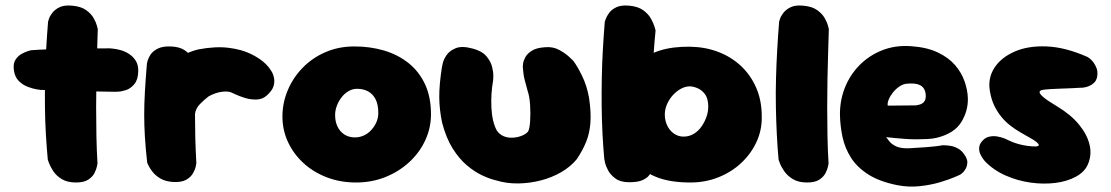

<svg xmlns="http://www.w3.org/2000/svg" viewBox="-20 -671 4091 707"><path d="M260 1Q228 1 207.5 -11.5Q187 -24 176 -41Q165 -58 160.5 -70.5Q156 -83 156 -83Q152 -126 149 -175.5Q146 -225 145.5 -277.5Q145 -330 146 -383.5Q147 -437 150 -489.5Q153 -542 157 -591Q157 -591 160 -601Q163 -611 172.5 -623.5Q182 -636 199.5 -644.5Q217 -653 247 -650Q279 -647 297.5 -633.5Q316 -620 325 -604Q334 -588 337 -576Q340 -564 340 -564Q339 -526 337.5 -479.5Q336 -433 335 -382Q334 -331 334 -277.5Q334 -224 335 -171Q336 -118 339 -69Q339 -69 337 -58.5Q335 -48 328 -34Q321 -20 305 -9.5Q289 1 260 1ZM403 -333Q324 -334 254 -336.5Q184 -339 129 -340Q129 -340 115.5 -342Q102 -344 83 -351Q64 -358 49 -373Q34 -388 31 -414Q28 -437 37 -451Q46 -465 59.5 -472.5Q73 -480 83.5 -483Q94 -486 94 -486Q102 -487 124 -488Q146 -489 177 -490Q208 -491 244 -491.5Q280 -492 316 -492.5Q352 -493 384 -493Q384 -493 395 -492Q406 -491 422 -487Q438 -483 453.5 -473.5Q469 -464 479.5 -448Q490 -432 489 -407Q488 -377 474.5 -361Q461 -345 444.5 -339.5Q428 -334 415.5 -333.5Q403 -333 403 -333Z M603 -40Q578 -38 564.5 -54.5Q551 -71 545.5 -93.5Q540 -116 539 -133.5Q538 -151 538 -151Q530 -184 527.5 -203Q525 -222 526 -232.5Q527 -243 528.5 -250Q530 -257 530 -266Q534 -325 559 -371.5Q584 -418 624 -448Q664 -478 710 -489Q773 -501 821.5 -495Q870 -489 904.5 -472Q939 -455 959 -435Q959 -435 965 -428.5Q971 -422 978.5 -410.5Q986 -399 989 -384Q992 -369 987 -353Q982 -337 963 -320Q947 -305 924.5 -304.5Q902 -304 881.5 -310.5Q861 -317 847 -323.5Q833 -330 833 -330Q821 -336 797 -333Q773 -330 748 -316Q731 -303 716 -287.5Q701 -272 698 -252Q696 -231 694 -212Q692 -193 691 -175Q690 -157 690 -137Q690 -117 691 -93Q691 -93 684 -81Q677 -69 658 -56.5Q639 -44 603 -40ZM616 -1Q589 -3 571 -13.5Q553 -24 542 -38Q531 -52 526.5 -62Q522 -72 522 -72Q516 -126 513.5 -168Q511 -210 511 -248.5Q511 -287 513.5 -332Q516 -377 521 -437Q521 -437 523.5 -447Q526 -457 534 -469.5Q542 -482 560 -491.5Q578 -501 608 -500Q641 -499 660 -486Q679 -473 688.5 -456.5Q698 -440 701 -427.5Q704 -415 704 -415Q701 -367 699.5 -328Q698 -289 698 -251Q698 -213 699 -169.5Q700 -126 703 -70Q703 -70 701 -59Q699 -48 691 -33.5Q683 -19 665.5 -9Q648 1 616 -1Z M1291 1Q1233 1 1183.5 -18Q1134 -37 1097.5 -70.5Q1061 -104 1040.5 -148Q1020 -192 1020 -242Q1020 -292 1039.5 -338.5Q1059 -385 1094.5 -421.5Q1130 -458 1178.5 -479Q1227 -500 1285 -500Q1343 -500 1394 -485Q1445 -470 1484 -439Q1523 -408 1545 -361Q1567 -314 1567 -250Q1567 -200 1546 -154.5Q1525 -109 1487 -74Q1449 -39 1399 -19Q1349 1 1291 1ZM1287 -165Q1304 -165 1319.5 -172Q1335 -179 1347 -192Q1359 -205 1366 -221Q1373 -237 1373 -255Q1373 -286 1363 -305.5Q1353 -325 1335.5 -334.5Q1318 -344 1295 -344Q1278 -344 1263.5 -335.5Q1249 -327 1238 -313Q1227 -299 1220.5 -282Q1214 -265 1214 -247Q1214 -223 1223 -204.5Q1232 -186 1248.5 -175.5Q1265 -165 1287 -165Z M1806 -7Q1784 -12 1756 -25Q1728 -38 1699.5 -62Q1671 -86 1647 -124Q1623 -162 1608 -219Q1598 -267 1597.5 -312Q1597 -357 1607 -422Q1607 -422 1610 -436.5Q1613 -451 1624 -467.5Q1635 -484 1658 -493.5Q1681 -503 1721 -492Q1755 -483 1771 -464Q1787 -445 1792 -425Q1797 -405 1796.5 -390.5Q1796 -376 1796 -376Q1787 -326 1789.5 -274.5Q1792 -223 1809 -191Q1819 -176 1834.5 -169.5Q1850 -163 1868 -164Q1886 -165 1901 -171Q1916 -177 1924 -186Q1930 -195 1932 -223.5Q1934 -252 1932 -284Q1930 -316 1923 -336Q1917 -358 1913 -373Q1909 -388 1907.5 -400.5Q1906 -413 1905 -426Q1905 -426 1906 -436Q1907 -446 1914 -459.5Q1921 -473 1938 -484Q1955 -495 1986 -497Q2016 -500 2039.5 -487Q2063 -474 2077 -460.5Q2091 -447 2091 -447Q2105 -429 2123 -392.5Q2141 -356 2149 -311Q2157 -257 2154 -218.5Q2151 -180 2138.5 -149Q2126 -118 2104 -85Q2081 -57 2046.5 -37Q2012 -17 1971 -6.5Q1930 4 1887.5 4.5Q1845 5 1806 -7Z M2522 1Q2446 1 2396 -19.5Q2346 -40 2318.5 -75Q2291 -110 2279.5 -155Q2268 -200 2268 -250Q2268 -314 2283.5 -361.5Q2299 -409 2330.5 -439.5Q2362 -470 2410 -485Q2458 -500 2522 -499Q2577 -498 2624.5 -480Q2672 -462 2708 -428.5Q2744 -395 2764.5 -348Q2785 -301 2785 -242Q2786 -192 2765.5 -148Q2745 -104 2709 -70.5Q2673 -37 2625 -18Q2577 1 2522 1ZM2297 0Q2265 0 2246.5 -13.5Q2228 -27 2219 -44Q2210 -61 2207.5 -74Q2205 -87 2205 -87Q2201 -131 2198.5 -179.5Q2196 -228 2195.5 -280Q2195 -332 2196 -385Q2197 -438 2200 -490Q2203 -542 2207 -591Q2207 -591 2210.5 -601Q2214 -611 2223 -623.5Q2232 -636 2250 -644.5Q2268 -653 2298 -650Q2330 -647 2349 -633Q2368 -619 2377.5 -601.5Q2387 -584 2390.5 -571.5Q2394 -559 2394 -559Q2390 -519 2386.5 -468.5Q2383 -418 2379.5 -362.5Q2376 -307 2374 -249.5Q2372 -192 2372 -136.5Q2372 -81 2375 -32Q2375 -32 2369 -24Q2363 -16 2346.5 -8Q2330 0 2297 0ZM2497 -168Q2517 -168 2533.5 -177.5Q2550 -187 2562 -203.5Q2574 -220 2581 -239.5Q2588 -259 2588 -278Q2588 -308 2576 -324Q2564 -340 2548 -346.5Q2532 -353 2520 -353Q2504 -353 2488 -344.5Q2472 -336 2458.5 -321.5Q2445 -307 2436.5 -288Q2428 -269 2428 -249Q2428 -228 2436.5 -209.5Q2445 -191 2461 -179.5Q2477 -168 2497 -168Z M2952 1Q2920 1 2899.5 -11.5Q2879 -24 2867.5 -41Q2856 -58 2851.5 -70.5Q2847 -83 2847 -83Q2843 -126 2840.5 -175.5Q2838 -225 2837 -277.5Q2836 -330 2837.5 -383.5Q2839 -437 2842 -489.5Q2845 -542 2849 -591Q2849 -591 2852 -601Q2855 -611 2864.5 -623.5Q2874 -636 2891.5 -644.5Q2909 -653 2939 -650Q2971 -647 2989.5 -633.5Q3008 -620 3017 -604Q3026 -588 3029 -576Q3032 -564 3032 -564Q3031 -526 3029.5 -479.5Q3028 -433 3027 -382Q3026 -331 3026 -277.5Q3026 -224 3027 -171Q3028 -118 3031 -69Q3031 -69 3029 -58.5Q3027 -48 3020 -34Q3013 -20 2997 -9.5Q2981 1 2952 1Z M3285 11Q3219 -2 3177.5 -28.5Q3136 -55 3113.5 -90.5Q3091 -126 3082.5 -166Q3074 -206 3073 -246Q3072 -299 3090.5 -346.5Q3109 -394 3144 -430Q3179 -466 3227.5 -485.5Q3276 -505 3334 -501Q3393 -497 3433 -478Q3473 -459 3497 -431Q3521 -403 3532 -371Q3543 -339 3544 -309Q3545 -262 3519.5 -221Q3494 -180 3431 -164Q3415 -160 3395 -159Q3375 -158 3354 -158Q3333 -158 3313 -159.5Q3293 -161 3277.5 -162.5Q3262 -164 3252.5 -165Q3243 -166 3243 -166Q3247 -161 3255 -150.5Q3263 -140 3280 -132Q3297 -124 3327 -125Q3366 -127 3390 -129Q3414 -131 3427 -132.5Q3440 -134 3444.5 -135Q3449 -136 3449 -136Q3449 -136 3457.5 -136Q3466 -136 3479.5 -134Q3493 -132 3507 -124.5Q3521 -117 3531 -102Q3543 -85 3542 -71.5Q3541 -58 3535 -48Q3529 -38 3522.5 -33Q3516 -28 3516 -28Q3516 -28 3495.5 -19Q3475 -10 3441.5 0Q3408 10 3367 14.5Q3326 19 3285 11ZM3249 -282 3352 -283Q3352 -283 3355.5 -283.5Q3359 -284 3365 -285.5Q3371 -287 3376.5 -290.5Q3382 -294 3385.5 -300.5Q3389 -307 3389 -317Q3389 -333 3382.5 -344Q3376 -355 3361.5 -360Q3347 -365 3321 -363Q3306 -362 3292.5 -353Q3279 -344 3268.5 -331Q3258 -318 3252.5 -304.5Q3247 -291 3249 -282Z M3763 -134Q3805 -128 3805 -137Q3805 -146 3770 -165Q3754 -174 3736 -184.5Q3718 -195 3700.5 -208.5Q3683 -222 3668 -240Q3653 -258 3641.5 -281.5Q3630 -305 3625 -336Q3617 -383 3641.5 -421Q3666 -459 3716 -481Q3766 -503 3835 -500Q3904 -497 3985 -461Q3985 -461 3991.5 -456.5Q3998 -452 4005.5 -442.5Q4013 -433 4018 -419.5Q4023 -406 4020 -388Q4017 -374 4008.5 -366Q4000 -358 3990 -354Q3980 -350 3972.5 -349Q3965 -348 3965 -348Q3965 -348 3961 -348Q3957 -348 3950 -347.5Q3943 -347 3932.5 -346.5Q3922 -346 3909.5 -345.5Q3897 -345 3882 -344.5Q3867 -344 3850 -343Q3831 -342 3819.5 -340Q3808 -338 3808 -331.5Q3808 -325 3823 -312.5Q3838 -300 3873 -279Q3923 -249 3953 -212.5Q3983 -176 3992 -138.5Q4001 -101 3986 -66Q3974 -38 3942 -20.5Q3910 -3 3866.5 2.5Q3823 8 3775.5 1.5Q3728 -5 3683.5 -24.5Q3639 -44 3607 -77Q3607 -77 3601.5 -84Q3596 -91 3590.5 -102Q3585 -113 3585.5 -126.5Q3586 -140 3598 -153Q3609 -165 3623.5 -168Q3638 -171 3652 -168.5Q3666 -166 3675 -162.5Q3684 -159 3684 -159Q3684 -159 3690 -156Q3696 -153 3707 -148.5Q3718 -144 3732.5 -140Q3747 -136 3763 -134Z"/></svg>

Font: Sour Gummy Black
Style: Regular
Weight: 900
Version: Version 1.000